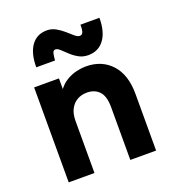

<svg xmlns="http://www.w3.org/2000/svg" viewBox="-133 -830 836 931"><g transform="rotate(-20 285.0 -364.5)"><path d="M62 0V-490H190V-354H155Q165 -400 185 -428.5Q205 -457 231 -472.5Q257 -488 283.5 -494Q310 -500 331 -500Q414 -500 463.5 -445.5Q513 -391 513 -293V0H380V-272Q380 -329 356.5 -354Q333 -379 293 -379Q265 -379 243 -366.5Q221 -354 208 -329.5Q195 -305 195 -268V0ZM363 -547Q336 -547 314.5 -559Q293 -571 276 -587Q259 -603 245.5 -615.5Q232 -628 222 -628Q210 -628 206.5 -613Q203 -598 202 -578H105Q105 -650 133.5 -689.5Q162 -729 214 -729Q238 -729 259.5 -717Q281 -705 299 -689Q317 -673 331 -661Q345 -649 356 -649Q370 -649 374 -664.5Q378 -680 377 -699H475Q475 -627 445.5 -587Q416 -547 363 -547Z"/></g></svg>

Font: SUSE Thin
Style: Bold
Weight: 700
Version: Version 1.000